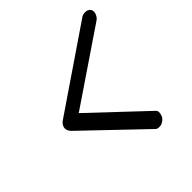

<svg xmlns="http://www.w3.org/2000/svg" viewBox="-141 -640 718 718"><g transform="rotate(-45 217.5 -281.0)"><path d="M59 -255Q46 -270 50.5 -284.5Q55 -299 72 -308L70 -307L390 -525Q397 -531 411 -531Q423 -531 430 -524Q437 -517 435 -503Q430 -486 419 -479L127 -281L335 -85Q342 -79 342 -72Q342 -65 340 -59Q338 -48 327 -39.5Q316 -31 304 -31Q291 -31 287 -37Z"/></g></svg>

Font: VDS
Style: Thin Italic
Weight: 100
Width: 0
Designer: artmaker
Foundry: artmaker
Version: Version 1.000 2012 initial release